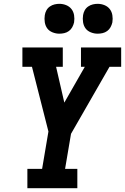

<svg xmlns="http://www.w3.org/2000/svg" viewBox="-20 -983 653 1003"><path d="M123 0V-101H200L233 -296L147 -634H97V-735H308V-634H273L316 -447L423 -634H403V-735H613V-634H552L351 -284L320 -101H384V0ZM490 -807Q472 -807 454.5 -814Q437 -821 427 -834.5Q417 -848 414 -866.5Q411 -885 414 -904Q416 -917 422.5 -929Q429 -941 440.5 -949Q452 -957 465 -960Q478 -963 490 -963Q509 -963 526 -956Q543 -949 553.5 -935.5Q564 -922 567 -903.5Q570 -885 567 -866Q564 -853 557.5 -841Q551 -829 540 -821Q529 -813 516 -810Q503 -807 490 -807ZM290 -807Q272 -807 254.5 -814Q237 -821 227 -834.5Q217 -848 214 -866.5Q211 -885 214 -904Q216 -917 222.5 -929Q229 -941 240.5 -949Q252 -957 265 -960Q278 -963 290 -963Q309 -963 326 -956Q343 -949 353.5 -935.5Q364 -922 367 -903.5Q370 -885 367 -866Q364 -853 357.5 -841Q351 -829 340 -821Q329 -813 316 -810Q303 -807 290 -807Z"/></svg>

Font: Iosevka Slab Extended
Style: Bold Italic
Weight: 700
Width: 7
Italic angle: -9°
Monospace: yes
Designer: Belleve Invis
Foundry: Belleve Invis
Version: Version 11.1.0; ttfautohint (v1.8.3)